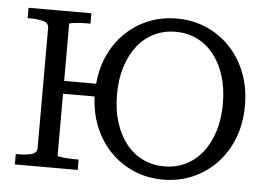

<svg xmlns="http://www.w3.org/2000/svg" viewBox="-51 -788 1207 867"><g transform="rotate(5 552.0 -355.0)"><path d="M45 0V-47H56Q93 -47 117 -54Q141 -61 141 -83V-627Q141 -649 117 -656Q93 -663 56 -663H45V-710H330V-663H321Q307 -663 291.5 -662.5Q276 -662 263 -660.5Q250 -659 242 -657.5Q234 -656 234 -653V-395H379Q384 -453 403 -503Q429 -570 475.5 -618.5Q522 -667 583.5 -693.5Q645 -720 717 -720Q789 -720 850.5 -693.5Q912 -667 958.5 -618.5Q1005 -570 1031 -503Q1057 -436 1057 -355Q1057 -274 1031 -207Q1005 -140 958.5 -91.5Q912 -43 850.5 -16.5Q789 10 717 10Q645 10 583.5 -16.5Q522 -43 475.5 -91.5Q429 -140 403 -207Q380 -266 377 -337H234V-57Q234 -54 242 -52.5Q250 -51 263 -49.5Q276 -48 291.5 -47.5Q307 -47 321 -47H330V0ZM717 -50Q769 -50 813 -71Q857 -92 889 -132Q921 -172 939 -228.5Q957 -285 957 -355Q957 -425 939 -481.5Q921 -538 889 -578Q857 -618 813 -639Q769 -660 717 -660Q665 -660 621 -639Q577 -618 545 -578Q513 -538 495 -481.5Q477 -425 477 -355Q477 -285 495 -228.5Q513 -172 545 -132Q577 -92 621 -71Q665 -50 717 -50Z"/></g></svg>

Font: Roboto Serif 20pt
Style: Regular
Weight: 400
Designer: Greg Gazdowicz
Foundry: Commercial Type
Version: Version 1.008